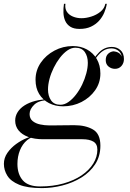

<svg xmlns="http://www.w3.org/2000/svg" viewBox="-64 -706 670 986"><path d="M151 260Q77 260 34.2 242.5Q-8.5 225 -26.2 196.5Q-44 168 -44 135.5Q-44 105 -26 79Q-8 53 19 33.5Q46 14 73.5 3Q101 -8 120 -8H131.5Q99 -6 75.2 13.8Q51.5 33.5 38.5 65.5Q25.5 97.5 25.5 136Q25.5 188.5 53 220Q80.5 251.5 142 251.5Q207.5 251.5 261.8 236.2Q316 221 355 194.5Q394 168 415 134Q436 100 436 62.5Q436 33 415.2 21Q394.5 9 359.5 9Q350 9 328.8 9Q307.5 9 281 9Q254.5 9 228.8 9Q203 9 183.5 9Q164 9 157.5 9Q112.5 9 80.5 -3Q48.5 -15 31.2 -36.5Q14 -58 14 -86.5Q14 -110.5 26.8 -130.5Q39.5 -150.5 62.5 -165Q85.5 -179.5 117 -187.8Q148.5 -196 186 -196V-191.5Q136 -191.5 112 -168.5Q88 -145.5 88 -120.5Q88 -97 103.8 -84.2Q119.5 -71.5 142.8 -66.8Q166 -62 188 -62Q205.5 -62 230.8 -62.2Q256 -62.5 280.5 -62.8Q305 -63 319 -63Q375.5 -63 413.5 -41Q451.5 -19 451.5 42Q451.5 96.5 424.8 137.5Q398 178.5 353.8 205.8Q309.5 233 256.5 246.5Q203.5 260 151 260ZM260 -160Q219.5 -160 187.5 -176.5Q155.5 -193 137 -223.5Q118.5 -254 118.5 -296.5Q118.5 -344.5 145.2 -383.8Q172 -423 215.8 -446.2Q259.5 -469.5 310 -469.5Q350.5 -469.5 382.5 -452Q414.5 -434.5 433 -402.8Q451.5 -371 451.5 -328.5Q451.5 -281 424.8 -242.8Q398 -204.5 354.5 -182.2Q311 -160 260 -160ZM246.5 -168Q267 -168 287.2 -182Q307.5 -196 325.8 -219.5Q344 -243 357.8 -271.5Q371.5 -300 379.2 -329.2Q387 -358.5 387 -383.5Q387 -416.5 371.5 -438.8Q356 -461 323 -461Q302.5 -461 282.2 -447Q262 -433 244 -409.8Q226 -386.5 212 -358.2Q198 -330 190.2 -300.8Q182.5 -271.5 182.5 -246.5Q182.5 -213.5 198 -190.8Q213.5 -168 246.5 -168ZM510.5 -465Q536 -465 554.2 -449Q572.5 -433 572.5 -402.5Q572.5 -382 559.8 -367.2Q547 -352.5 526.5 -352.5Q508 -352.5 493.5 -364.2Q479 -376 479 -397Q479 -418 491 -429.5Q503 -441 519.5 -442.5Q533.5 -441.5 544.8 -434.8Q556 -428 561.5 -415Q557.5 -436 542.2 -446.8Q527 -457.5 508 -457.5Q485 -457.5 466.2 -445.5Q447.5 -433.5 430.2 -410Q413 -386.5 395.5 -351.5L390.5 -354.5Q417 -410 445 -437.5Q473 -465 510.5 -465ZM344.5 -557.5Q314.5 -557.5 296.8 -569Q279 -580.5 270.8 -599.2Q262.5 -618 261.8 -640.8Q261 -663.5 264.5 -686.5H272Q268.5 -662 279.5 -645.5Q290.5 -629 310.8 -620.8Q331 -612.5 354.5 -612.5Q378 -612.5 404.5 -620.8Q431 -629 451.5 -645.5Q472 -662 477 -686.5H484.5Q481 -663.5 471.2 -640.8Q461.5 -618 444.5 -599.2Q427.5 -580.5 403 -569Q378.5 -557.5 344.5 -557.5Z"/></svg>

Font: Bodoni Moda 28pt
Style: Italic
Weight: 400
Italic angle: -13°
Designer: Owen Earl
Foundry: indestructible type
Version: Version 2.004